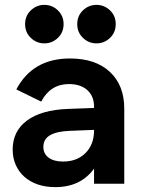

<svg xmlns="http://www.w3.org/2000/svg" viewBox="-20 -754 586 788"><path d="M32 -140Q32 -216 91 -259.5Q150 -303 259 -307L366 -311V-316Q366 -359 338.5 -384Q311 -409 263 -409Q187 -409 149 -337L47 -387Q114 -514 267 -514Q372 -514 431 -459Q490 -404 490 -308V0H366V-62Q311 14 207 14Q167 14 135 3Q103 -8 80 -28.5Q57 -49 44.5 -77.5Q32 -106 32 -140ZM239 -91Q296 -91 331 -126Q366 -161 366 -219V-221L266 -217Q213 -215 185.5 -199Q158 -183 158 -151Q158 -123 179.5 -107Q201 -91 239 -91ZM162 -576Q130 -576 106.5 -598.5Q83 -621 83 -655Q83 -689 106.5 -711.5Q130 -734 162 -734Q194 -734 217.5 -711.5Q241 -689 241 -655Q241 -621 217.5 -598.5Q194 -576 162 -576ZM376 -576Q344 -576 320.5 -598.5Q297 -621 297 -655Q297 -689 320.5 -711.5Q344 -734 376 -734Q408 -734 431.5 -711.5Q455 -689 455 -655Q455 -621 431.5 -598.5Q408 -576 376 -576Z"/></svg>

Font: NT Somic Bold
Style: Regular
Weight: 700
Designer: Ravid Balaliev — lead type designer, mastering
Michael Voronin — secret advisor, marketing
Ivan Kovalenko — best boy
Foundry: NT Type
Version: Version 0.7